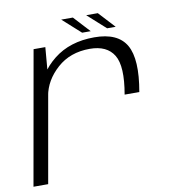

<svg xmlns="http://www.w3.org/2000/svg" viewBox="-79 -767 765 837"><g transform="rotate(-10 303.5 -348.0)"><path d="M463 -326.5H528Q553 -468 516.5 -531.8Q480 -595.5 375.5 -595.5Q267.5 -595.5 196 -538.8Q124.5 -482 111 -403.5L133.5 -379Q145.5 -446.5 203 -498Q260.5 -549.5 347.5 -549.5Q423.5 -549.5 454 -499.2Q484.5 -449 463 -326.5ZM2 0H67L147 -453.5L158.5 -590.5H106.5ZM438 -624.5H476L409.5 -696.5H358ZM327.5 -624.5H365.5L299 -696.5H247.5Z"/></g></svg>

Font: Anybody SemiExpanded Light
Style: Italic
Weight: 300
Width: 6
Italic angle: -10°
Version: Version 1.113;gftools[0.9.25]